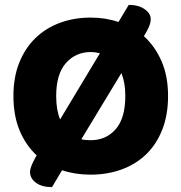

<svg xmlns="http://www.w3.org/2000/svg" viewBox="-20 -697 743 786"><path d="M35 -304Q35 -382 59.5 -442Q84 -502 126.5 -542.5Q169 -583 226.5 -604Q284 -625 351 -625Q412 -625 465 -607L507 -677Q547 -677 572 -659.5Q597 -642 597 -619Q597 -603 588.5 -584.5Q580 -566 569 -549Q615 -507 641.5 -446Q668 -385 668 -304Q668 -226 644 -165.5Q620 -105 577.5 -64.5Q535 -24 477 -3Q419 18 351 18Q288 18 234 0L193 69Q151 69 127 51Q103 33 103 8Q103 -6 111.5 -25Q120 -44 130 -61Q85 -103 60 -163.5Q35 -224 35 -304ZM351 -123Q414 -123 453.5 -168Q493 -213 493 -304Q493 -332 489 -355Q485 -378 477 -398L313 -127Q329 -123 351 -123ZM210 -304Q210 -275 214 -251.5Q218 -228 226 -208L389 -479Q369 -484 352 -484Q290 -484 250 -439Q210 -394 210 -304Z"/></svg>

Font: Baloo Thambi
Style: Regular
Weight: 400
Designer: Aadarsh Rajan and Ek Type
Foundry: Ek Type
Version: Version 1.443;PS 1.000;hotconv 16.6.51;makeotf.lib2.5.65220;